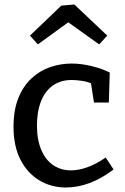

<svg xmlns="http://www.w3.org/2000/svg" viewBox="-20 -822 554 852"><path d="M272 10Q207 10 154 -22Q101 -54 70.5 -114Q40 -174 40 -259Q40 -334 61.5 -387Q83 -440 119.5 -474Q156 -508 202 -524Q248 -540 298 -540Q341 -540 387.5 -528.5Q434 -517 467 -500L463 -367H397L383 -457L392 -449Q371 -459 345 -463Q319 -467 298 -467Q249 -467 214.5 -442.5Q180 -418 162 -372.5Q144 -327 144 -265Q144 -201 163.5 -156Q183 -111 217 -88.5Q251 -66 295 -66Q329 -66 368 -80Q407 -94 449 -123L484 -70Q430 -29 377 -9.5Q324 10 272 10ZM148 -625 113 -664 252 -797 310 -802 456 -664 420 -625 248 -748 316 -747Z"/></svg>

Font: Bitter Thin Medium
Style: Regular
Weight: 500
Version: Version 3.021